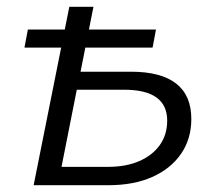

<svg xmlns="http://www.w3.org/2000/svg" viewBox="-20 -545 631 565"><path d="M52 -405 62 -458H439L429 -405ZM365 -334Q454 -334 498.5 -299Q543 -264 543 -195Q543 -136 512.5 -92Q482 -48 427.5 -24Q373 0 299 0H79L184 -525H255L217 -334ZM298 -54Q351 -54 390 -71Q429 -88 450.5 -118.5Q472 -149 472 -190Q472 -281 345 -281H206L161 -54Z"/></svg>

Font: MOST Montserrat
Style: Italic
Weight: 400
Italic angle: -11.3°
Designer: Julieta Ulanovsky
Foundry: Julieta Ulanovsky
Version: Version 8.000;March 11, 2024;FontCreator 15.0.0.2926 64-bit